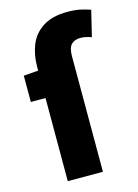

<svg xmlns="http://www.w3.org/2000/svg" viewBox="-110 -773 600 834"><g transform="rotate(-15 190.0 -355.5)"><path d="M89 0V-515Q89 -568 107 -612.5Q125 -657 167 -684Q209 -711 278 -711Q312 -711 338 -705Q364 -699 380 -693L352 -577Q325 -587 302 -587Q276 -587 261.5 -572Q247 -557 247 -520V0ZM23 -374V-492L98 -498H231V-374Z"/></g></svg>

Font: Mada ExtraBold
Style: Regular
Weight: 800
Designer: Khaled Hosny
Version: Version 1.5